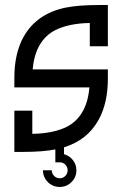

<svg xmlns="http://www.w3.org/2000/svg" viewBox="-20 -595 482 757"><path d="M198.2 44.9V-5.9Q148.4 3.9 71.8 3.9H36.6V-158.7H107.4V-67.4Q189 -68.4 242.7 -94.7Q322.8 -135.7 332.5 -250.5H36.6V-288.1Q36.6 -384.8 73.2 -450.2Q124.5 -541 238.3 -564.9Q289.1 -575.2 369.6 -575.2H405.3V-412.6H334V-504.4Q252.4 -502.9 198.7 -476.6Q118.7 -435.5 108.9 -321.3H405.3V-285.6Q405.3 -187.5 368.2 -121.6Q324.2 -42.5 232.4 -14.2V12.7Q253.9 19 267.6 36.4Q281.2 53.7 281.2 76.2Q281.2 103.5 262 122.8Q242.7 142.1 215.3 142.1Q188 142.1 168.7 122.8Q149.4 103.5 149.4 76.2H184.1Q184.1 89.4 193.4 98.6Q202.6 107.9 215.3 107.9Q228.5 107.9 237.5 98.6Q246.6 89.4 246.6 76.2Q246.6 63.5 237.5 54.2Q228.5 44.9 215.3 44.9Z"/></svg>

Font: Greenwashing Machine
Style: Regular
Weight: 400
Designer: Tup Wanders
Foundry: Free font, DO NOT SELL
Version: Version 1.00;August 10, 2023;FontCreator 11.5.0.2430 64-bit